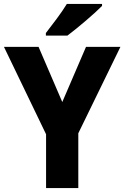

<svg xmlns="http://www.w3.org/2000/svg" viewBox="-20 -951 629 971"><path d="M496 -921V-931H318C291 -886 245 -827 212 -784V-771H321C372 -809 460 -884 496 -921ZM295 -435 175 -714H0L213 -272V0H376V-277L589 -714H415Z"/></svg>

Font: Noto Sans Arabic UI SmCn XBd
Style: Regular
Weight: 800
Width: 4
Designer: Monotype Design Team, Nadine Chahine and Nizar Qandah
Foundry: Monotype Imaging Inc.
Version: Version 2.010